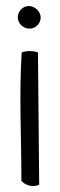

<svg xmlns="http://www.w3.org/2000/svg" viewBox="-20 -617 199 637"><path d="M39 -560C39 -539 57 -522 78 -522C98 -522 115 -539 115 -559C115 -578 96 -597 76 -597C56 -597 39 -580 39 -560ZM51 -17C63 -3 87 6 110 -4C109 -120 107 -327 106 -443C91 -449 66 -449 52 -443C43 -300 51 -170 51 -17Z"/></svg>

Font: Comica
Style: Rg
Weight: 400
Designer: Jasper
Foundry: KineticPlasma Fonts/Cannot Into Space Fonts
Version: Version 0.89